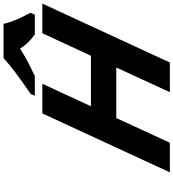

<svg xmlns="http://www.w3.org/2000/svg" viewBox="32 -1003 971 1075"><g transform="rotate(-90 517.5 -465.5)"><path d="M1035 -714H869L743 -442H460L586 -714H420L90 0H256L394 -300H677L539 0H705ZM922 -931H730L725 -927C686 -891 622 -843 533 -782L529 -780L519 -756H629L631 -757C693 -786 744 -813 783 -839C797 -814 822 -785 861 -757L863 -756H973L983 -780V-782C963 -817 929 -888 923 -927Z"/></g></svg>

Font: Passageway
Style: BdSuIt
Weight: 700
Foundry: Ascender Corporation
Version: Version 1.11